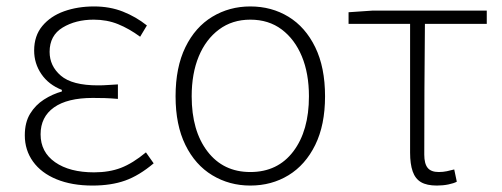

<svg xmlns="http://www.w3.org/2000/svg" viewBox="-20 -563 1559 596"><path d="M267 13Q203 13 155.5 -6.5Q108 -26 82.5 -61.5Q57 -97 57 -143Q57 -183 73.5 -210Q90 -237 116.5 -254Q143 -271 172 -279V-284Q131 -300 108.5 -333Q86 -366 86 -406Q86 -452 111.5 -482.5Q137 -513 179 -528Q221 -543 272 -543Q321 -543 361.5 -527Q402 -511 436 -484L415 -449Q381 -474 346.5 -488Q312 -502 271 -502Q215 -502 174.5 -477.5Q134 -453 134 -402Q134 -358 169 -328Q204 -298 284 -298Q300 -298 313 -299Q326 -300 346 -301V-256Q323 -258 305 -258.5Q287 -259 268 -259Q189 -259 147.5 -229.5Q106 -200 106 -146Q106 -91 151 -59.5Q196 -28 272 -28Q319 -28 355.5 -42Q392 -56 433 -90L457 -56Q412 -18 368.5 -2.5Q325 13 267 13Z M757 13Q692 13 639 -19Q586 -51 555.5 -113Q525 -175 525 -264Q525 -354 555.5 -416.5Q586 -479 639 -511Q692 -543 757 -543Q823 -543 875.5 -511Q928 -479 958.5 -416.5Q989 -354 989 -264Q989 -175 958.5 -113Q928 -51 875.5 -19Q823 13 757 13ZM757 -29Q842 -29 890.5 -93Q939 -157 939 -264Q939 -335 917 -388Q895 -441 854.5 -471.5Q814 -502 757 -502Q701 -502 660 -471.5Q619 -441 597 -388Q575 -335 575 -264Q575 -157 624 -93Q673 -29 757 -29Z M1336 13Q1305 13 1287 2.5Q1269 -8 1261 -31Q1253 -54 1253 -89V-489H1062V-525L1135 -530H1491V-489H1299Q1298 -386 1297.5 -285Q1297 -184 1297 -83Q1297 -55 1307.5 -42Q1318 -29 1342 -29Q1355 -29 1367 -31.5Q1379 -34 1390 -37L1398 1Q1389 6 1372 9.5Q1355 13 1336 13Z"/></svg>

Font: Noto Sans JP ExtraLight
Style: Regular
Weight: 250
Designer: Ryoko NISHIZUKA  (kana, bopomofo & ideographs); Paul D. Hunt (Latin, Greek & Cyrillic); Sandoll Communications , Soo-you
Foundry: Adobe
Version: Version 2.004-H2;hotconv 1.0.118;makeotfexe 2.5.65603